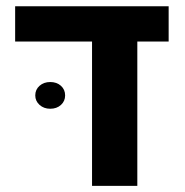

<svg xmlns="http://www.w3.org/2000/svg" viewBox="-20 -605 602 625"><path d="M29.3 -584.6H529V-469.9H427V0H279.6V-469.9H29.3ZM143.5 -251Q122.7 -251 108.7 -263.6Q94.8 -276.2 94.8 -294.4Q94.8 -313.4 108.7 -325.7Q122.7 -338 143.5 -338Q164.7 -338 178.4 -325.7Q192 -313.4 192 -294.4Q192 -275.8 178.4 -263.4Q164.7 -251 143.5 -251Z"/></svg>

Font: Heebo
Style: Regular
Weight: 400
Designer: Oded Ezer
Foundry: Ezer Type House
Version: Version 3.100